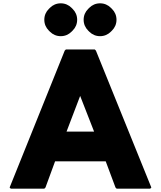

<svg xmlns="http://www.w3.org/2000/svg" viewBox="-20 -1130 970 1157"><path d="M583 -1110C557 -1110 535 -1100 518 -1083L511 -1076C494 -1059 484 -1037 484 -1011C484 -985 494 -963 511 -946L518 -939C535 -922 557 -912 583 -912C609 -912 631 -922 648 -939L655 -946C672 -963 682 -985 682 -1011C682 -1037 672 -1059 655 -1076L648 -1083C631 -1100 609 -1110 583 -1110ZM346 -1110C320 -1110 298 -1100 281 -1083L274 -1076C257 -1059 247 -1037 247 -1011C247 -985 257 -963 274 -946L281 -939C298 -922 320 -912 346 -912C372 -912 394 -922 411 -939L418 -946C435 -963 445 -985 445 -1011C445 -1037 435 -1059 418 -1076L411 -1083C394 -1100 372 -1110 346 -1110ZM558 -825 551 -832H377L370 -825L38 0L45 7H247L254 0L312 -158H617L676 0L683 7H885L892 0ZM547 -337H381L463 -552Z"/></svg>

Font: Hussar Woodtype
Style: Blk
Weight: 900
Foundry: Cannot Into Space Fonts
Version: Version 1.07